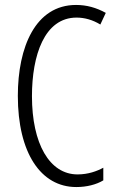

<svg xmlns="http://www.w3.org/2000/svg" viewBox="-20 -745 471 775"><path d="M289 -674C321 -674 354 -665 385 -646L407 -693C369 -714 330 -725 287 -725C123 -725 52 -555 52 -358C52 -129 144 10 288 10C330 10 369 0 397 -17V-68C371 -54 336 -41 293 -41C180 -41 109 -165 109 -357C109 -521 159 -674 289 -674Z"/></svg>

Font: Noto Sans UI Condensed Light
Style: Regular
Weight: 300
Width: 3
Designer: Monotype Design Team
Foundry: Monotype Imaging Inc.
Version: Version 1.901